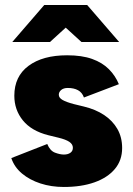

<svg xmlns="http://www.w3.org/2000/svg" viewBox="-20 -732 531 764"><path d="M234 12Q184 12 141 -2Q98 -16 67.5 -41.5Q37 -67 25 -103L168 -159Q179 -132 199 -124.5Q219 -117 234 -117Q250 -117 260 -124Q270 -131 270 -144Q270 -158 256 -167.5Q242 -177 213 -184L172 -194Q105 -211 71 -253Q37 -295 37 -351Q37 -428 93.5 -470Q150 -512 247 -512Q306 -512 346.5 -497.5Q387 -483 413 -457Q439 -431 453 -397L314 -344Q307 -364 290.5 -373Q274 -382 250 -382Q233 -382 223.5 -374Q214 -366 214 -355Q214 -343 228.5 -334.5Q243 -326 273 -318L314 -308Q360 -297 394 -274.5Q428 -252 447 -219Q466 -186 466 -143Q466 -94 437 -59.5Q408 -25 356 -6.5Q304 12 234 12ZM304 -565 157 -699V-712H327L454 -565ZM29 -565 156 -712H326V-699L179 -565Z"/></svg>

Font: Figtree Black
Style: Regular
Weight: 900
Designer: Erik Kennedy
Foundry: Erik Kennedy
Version: Version 2.001;gftools[0.9.30]